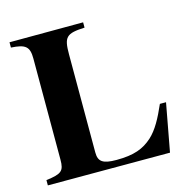

<svg xmlns="http://www.w3.org/2000/svg" viewBox="-101 -776 868 876"><g transform="rotate(-15 333.5 -338.5)"><path d="M638 -227H609C582 -165 556 -117 522 -86C481 -49 435 -31 352 -31C287 -31 267 -46 267 -89V-553C267 -635 280 -648 367 -652V-677L19 -676V-651C87 -647 105 -633 105 -576V-98C105 -45 92 -34 19 -25V0H596Z"/></g></svg>

Font: XITS Math
Style: Bold
Weight: 700
Designer: MicroPress Inc., with final additions and corrections provided by Coen Hoffman, Elsevier (retired)
Version: Version 1.105